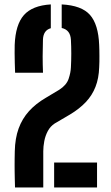

<svg xmlns="http://www.w3.org/2000/svg" viewBox="-20 -828 490 848"><path d="M46.3 0Q45.8 -21.2 45.3 -38.4Q44.9 -55.6 44.7 -70.3Q44.5 -84.9 44.5 -98.9Q44.5 -112.9 44.7 -127.6Q44.9 -142.4 45.3 -160Q46.5 -216.9 62.2 -260.3Q78 -303.7 107.9 -336.9Q137.9 -370.1 182.3 -396L242.3 -432Q273.7 -452.2 283 -479.7Q292.3 -507.3 293.2 -530.8Q294.8 -561 294.8 -591.6Q294.8 -622.1 293.2 -652.3Q291.9 -674.1 282.1 -686.9Q272.3 -699.8 252.5 -704.5V-808.5Q340.3 -804.1 377.4 -762.2Q414.4 -720.3 418 -630Q418.5 -618.8 418.8 -606.4Q419.1 -593.9 419.1 -581Q419.1 -568.1 419 -555.3Q418.8 -542.6 418.1 -530.9Q416.5 -482.1 401.7 -444.4Q387 -406.8 359.1 -377.2Q331.3 -347.7 290 -322.8L221.7 -282.7Q202.4 -270.2 191.2 -249.3Q180.1 -228.4 175.6 -204.7Q171.1 -180.9 171.1 -160V0ZM46.7 -506.8Q45.9 -527.3 45.3 -549.5Q44.7 -571.6 44.6 -592.5Q44.4 -613.3 44.9 -629.8Q48.4 -719.3 85.6 -761.4Q122.9 -803.6 204.4 -808.5V-703.4Q187.2 -698.5 178.8 -685.7Q170.3 -672.9 169.7 -652.3Q168.4 -616 168.4 -579.6Q168.4 -543.2 169.9 -506.8ZM219.1 0V-110.3H408.6V0Z"/></svg>

Font: Big Shoulders Stencil Display SC Thin
Style: Regular
Weight: 100
Designer: Patric King
Foundry: XO Type Co
Version: Version 2.001